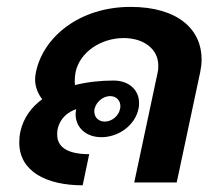

<svg xmlns="http://www.w3.org/2000/svg" viewBox="-20 -537 623 565"><path d="M500 0 569.2 -325C571.7 -337.5 573.3 -350 573.3 -362.5C573.3 -449.2 505 -516.7 364.2 -516.7C215 -516.7 107.5 -429.2 85.8 -325C84.2 -317.5 83.3 -310 83.3 -303.3C83.3 -280 92.5 -260 104.2 -245C72.5 -221.7 49.2 -190.8 40 -150C37.5 -138.3 36.7 -127.5 36.7 -117.5C36.7 -32.5 116.7 8.3 223.3 8.3L242.5 -83.3C177.5 -83.3 148.3 -105 148.3 -140.8C148.3 -146.7 148.3 -152.5 150 -158.3C156.7 -189.2 180 -207.5 204.2 -215.8C203.3 -210.8 202.5 -205 202.5 -200.8C202.5 -160.8 234.2 -133.3 278.3 -133.3C329.2 -133.3 377.5 -168.3 387.5 -216.7C389.2 -222.5 389.2 -229.2 389.2 -234.2C389.2 -273.3 358.3 -300 314.2 -300C276.7 -300 236.7 -295.8 200.8 -286.7C200 -290.8 200 -295.8 200 -300.8C200 -308.3 200.8 -315.8 202.5 -325C215 -384.2 277.5 -425 344.2 -425C403.3 -425 445.8 -392.5 445.8 -344.2C445.8 -338.3 445.8 -331.7 444.2 -325L375 0ZM304.2 -254.2C321.7 -254.2 334.2 -241.7 334.2 -225C334.2 -222.5 334.2 -220 333.3 -216.7C329.2 -195.8 309.2 -179.2 288.3 -179.2C270 -179.2 257.5 -191.7 257.5 -209.2C257.5 -211.7 257.5 -214.2 258.3 -216.7C263.3 -237.5 283.3 -254.2 304.2 -254.2Z"/></svg>

Font: BoonHome
Style: Bold Oblique
Weight: 700
Italic angle: -12°
Designer: Sungsit Sawaiwan
Foundry: Sungsit Sawaiwan
Version: Version 0.2